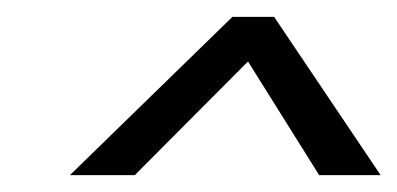

<svg xmlns="http://www.w3.org/2000/svg" viewBox="-20 -692 472 228"><path d="M432 -484H359L274.5 -619L140 -484H63L256 -672H305.5Z"/></svg>

Font: Lucymar Sans
Style: Italic
Weight: 400
Italic angle: -10°
Foundry: The League of Moveable Type (original font) / Main changes by Cristiano Sobral with portions from Mirco Monsees
Version: Version 2.00;August 30, 2020;FontCreator 13.0.0.2681 64-bit